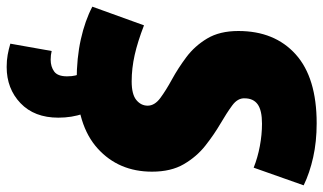

<svg xmlns="http://www.w3.org/2000/svg" viewBox="-245 -533 970 576"><g transform="rotate(90 240.0 -245.0)"><path d="M508 -671 455 -521Q425 -533 390.5 -539.5Q356 -546 323 -546Q283 -546 265 -533Q247 -520 247 -494Q246 -473 268.5 -456.5Q291 -440 323.5 -421Q356 -402 389 -376Q422 -350 444.5 -311.5Q467 -273 467 -216Q467 -116 397.5 -53Q328 10 194 10Q126 10 70 -2.5Q14 -15 -28 -37L28 -192Q77 -173 117 -164Q157 -155 196 -155Q235 -155 252 -169Q269 -183 269 -203Q269 -224 246 -241Q223 -258 190 -276Q157 -294 123.5 -319Q90 -344 67.5 -381.5Q45 -419 45 -475Q45 -584 115 -647Q185 -710 322 -710Q377 -710 424 -699.5Q471 -689 508 -671ZM83 209 105 85Q117 88 131 88Q152 88 166.5 77.5Q181 67 181 39Q181 24 178.5 14Q176 4 172 -8L293 -9Q299 7 302 26Q305 45 305 65Q305 137 261.5 178.5Q218 220 153 220Q133 220 116.5 217Q100 214 83 209Z"/></g></svg>

Font: Georama SemiCondensed Black
Style: Italic
Weight: 900
Width: 4
Italic angle: -9°
Designer: Jean-Baptiste Levee
Foundry: Production Type
Version: Version 1.000